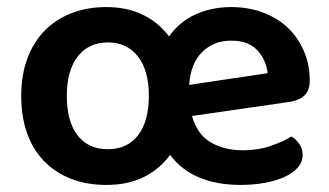

<svg xmlns="http://www.w3.org/2000/svg" viewBox="-20 -508 931 543"><path d="M458 -405Q488 -447 533.5 -467.5Q579 -488 634 -488Q683 -488 724 -472.5Q765 -457 794 -429.5Q823 -402 839.5 -363.5Q856 -325 856 -280Q856 -252 841 -238Q826 -224 800 -220L523 -180Q537 -129 575 -106Q613 -83 668 -83Q710 -83 746 -95.5Q782 -108 804 -122Q818 -114 827 -100Q836 -86 836 -70Q836 -50 822.5 -34.5Q809 -19 785.5 -8Q762 3 729.5 9Q697 15 660 15Q594 15 543.5 -6Q493 -27 461 -70Q432 -30 387 -7.5Q342 15 281 15Q225 15 180.5 -2.5Q136 -20 104.5 -52.5Q73 -85 56.5 -131.5Q40 -178 40 -237Q40 -295 57 -341.5Q74 -388 105.5 -420.5Q137 -453 181.5 -470.5Q226 -488 281 -488Q340 -488 384.5 -466Q429 -444 458 -405ZM169 -237Q169 -164 199.5 -125Q230 -86 285 -86Q340 -86 370.5 -125.5Q401 -165 401 -237Q401 -309 370 -348.5Q339 -388 285 -388Q231 -388 200 -348.5Q169 -309 169 -237ZM515 -268 737 -301Q733 -338 708 -365.5Q683 -393 634 -393Q584 -393 551.5 -360.5Q519 -328 515 -268Z"/></svg>

Font: Baloo 2 Latin SemiBold
Style: Regular
Weight: 400
Designer: Sarang Kulkarni and Ek Type
Foundry: Ek Type
Version: Version 1.001